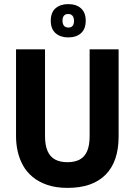

<svg xmlns="http://www.w3.org/2000/svg" viewBox="-20 -900 655 934"><path d="M309 14Q252 14 210 -0.5Q168 -15 138.5 -39.5Q109 -64 91.5 -96Q74 -128 66 -164Q58 -200 58 -236V-660H199V-238Q199 -193 211.5 -165Q224 -137 248 -124Q272 -111 308 -111Q344 -111 368 -124Q392 -137 404 -165Q416 -193 416 -238V-660H557V-236Q557 -114 493.5 -50Q430 14 309 14ZM312 -718Q274 -718 250.5 -738.5Q227 -759 227 -799Q227 -840 250.5 -860Q274 -880 312 -880Q351 -880 374 -859.5Q397 -839 397 -799Q397 -759 374 -738.5Q351 -718 312 -718ZM313 -766Q327 -766 333.5 -774.5Q340 -783 340 -798Q340 -815 332.5 -823.5Q325 -832 312 -832Q298 -832 291 -823.5Q284 -815 284 -800Q284 -783 291.5 -774.5Q299 -766 313 -766Z"/></svg>

Font: Bricolage Grotesque 24pt SemiCondensed
Style: Bold
Weight: 700
Width: 4
Designer: Mathieu Triay
Foundry: Atelier Triay
Version: Version 1.001;gftools[0.9.33.dev8+g029e19f]